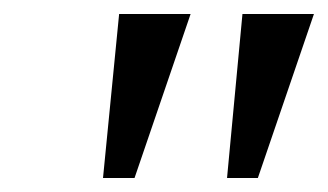

<svg xmlns="http://www.w3.org/2000/svg" viewBox="-20 -734 468 274"><path d="M127 -480 150 -714H252L172 -480ZM304 -480 326 -714H428L348 -480Z"/></svg>

Font: Noto Serif Tamil SemiCondensed
Style: Italic
Weight: 400
Width: 4
Italic angle: -12°
Designer: Indian Type Foundry, Tom Grace, and the Monotype Design Team
Foundry: Monotype Imaging Inc.
Version: Version 2.003; ttfautohint (v1.8.4.7-5d5b)